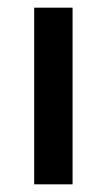

<svg xmlns="http://www.w3.org/2000/svg" viewBox="-20 -480 278 500"><path d="M169 -460H69V0H169Z"/></svg>

Font: Quattrocento Sans
Style: Bold
Weight: 700
Designer: Pablo Impallari
Foundry: Pablo Impallari, Igino Marini, Brenda Gallo
Version: Version 2.000